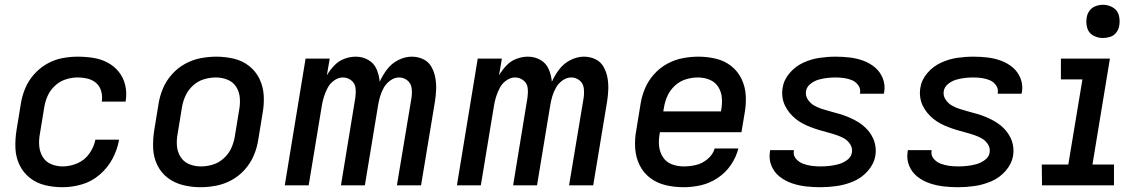

<svg xmlns="http://www.w3.org/2000/svg" viewBox="-20 -775 4792 803"><path d="M242 8Q282 8 323 -4Q364 -16 397.5 -45Q431 -74 451 -112Q471 -150 478 -191H379Q373 -160 353.5 -132.5Q334 -105 303.5 -92Q273 -79 242 -79Q217 -79 194 -88.5Q171 -98 158.5 -119Q146 -140 144 -165Q142 -190 147 -216L165 -326Q169 -351 179.5 -374.5Q190 -398 210 -416.5Q230 -435 255 -443Q280 -451 304 -451Q326 -451 346.5 -446Q367 -441 382 -428Q397 -415 403 -394.5Q409 -374 406 -353Q406 -351 405 -350H505L506 -355Q511 -388 503.5 -419.5Q496 -451 476.5 -475Q457 -499 429.5 -513.5Q402 -528 370 -533Q338 -538 304 -538Q272 -538 239 -531.5Q206 -525 175.5 -507.5Q145 -490 121.5 -463Q98 -436 85 -404.5Q72 -373 67 -340L49 -230Q43 -192 44.5 -155Q46 -118 61.5 -85.5Q77 -53 105 -31Q133 -9 168.5 -0.5Q204 8 242 8Z M818 8Q851 8 884.5 1.5Q918 -5 949 -22Q980 -39 1004 -66Q1028 -93 1041.5 -125Q1055 -157 1060 -190L1078 -300Q1085 -338 1083 -375Q1081 -412 1065.5 -444.5Q1050 -477 1022 -499Q994 -521 958 -529.5Q922 -538 885 -538Q852 -538 818.5 -531.5Q785 -525 754 -508Q723 -491 699 -464Q675 -437 661.5 -405Q648 -373 643 -340L625 -230Q619 -192 620.5 -155Q622 -118 637.5 -85.5Q653 -53 681 -31.5Q709 -10 745 -1Q781 8 818 8ZM820 -79Q794 -79 771 -88.5Q748 -98 735 -119Q722 -140 720 -165Q718 -190 723 -216L741 -326Q745 -351 756 -375Q767 -399 787.5 -417.5Q808 -436 833 -443.5Q858 -451 883 -451Q909 -451 932 -441.5Q955 -432 968 -411.5Q981 -391 983 -365.5Q985 -340 980 -314L962 -204Q958 -179 947 -155Q936 -131 915.5 -112.5Q895 -94 870 -86.5Q845 -79 820 -79Z M1171 0H1271L1326 -333Q1329 -352 1335 -371Q1341 -390 1350.5 -408Q1360 -426 1377.5 -438.5Q1395 -451 1414 -451Q1434 -451 1449.5 -438.5Q1465 -426 1467 -406.5Q1469 -387 1466 -366L1406 0H1506L1561 -333Q1564 -352 1569.5 -371Q1575 -390 1585 -408Q1595 -426 1612.5 -438.5Q1630 -451 1649 -451Q1669 -451 1684 -438.5Q1699 -426 1701.5 -406.5Q1704 -387 1701 -366L1640 0H1741L1799 -350Q1803 -375 1804 -400.5Q1805 -426 1800.5 -450.5Q1796 -475 1784 -496Q1772 -517 1750 -527.5Q1728 -538 1702 -538Q1674 -538 1646 -524Q1618 -510 1599 -485Q1580 -460 1568 -433Q1566 -460 1555 -485.5Q1544 -511 1520 -524.5Q1496 -538 1468 -538Q1444 -538 1420 -529Q1396 -520 1378 -501Q1360 -482 1347 -460L1359 -530H1258Z M1891 0H1991L2046 -333Q2049 -352 2055 -371Q2061 -390 2070.5 -408Q2080 -426 2097.5 -438.5Q2115 -451 2134 -451Q2154 -451 2169.5 -438.5Q2185 -426 2187 -406.5Q2189 -387 2186 -366L2126 0H2226L2281 -333Q2284 -352 2289.5 -371Q2295 -390 2305 -408Q2315 -426 2332.5 -438.5Q2350 -451 2369 -451Q2389 -451 2404 -438.5Q2419 -426 2421.5 -406.5Q2424 -387 2421 -366L2360 0H2461L2519 -350Q2523 -375 2524 -400.5Q2525 -426 2520.5 -450.5Q2516 -475 2504 -496Q2492 -517 2470 -527.5Q2448 -538 2422 -538Q2394 -538 2366 -524Q2338 -510 2319 -485Q2300 -460 2288 -433Q2286 -460 2275 -485.5Q2264 -511 2240 -524.5Q2216 -538 2188 -538Q2164 -538 2140 -529Q2116 -520 2098 -501Q2080 -482 2067 -460L2079 -530H1978Z M2839 8Q2876 8 2912.5 -0.5Q2949 -9 2982 -31Q3015 -53 3037 -85.5Q3059 -118 3068 -154H2969Q2962 -129 2939.5 -110Q2917 -91 2891 -85Q2865 -79 2840 -79Q2813 -79 2789.5 -88Q2766 -97 2752.5 -118Q2739 -139 2736.5 -164.5Q2734 -190 2739 -216L2740 -222H3081L3094 -300Q3101 -338 3099 -375Q3097 -412 3081.5 -444.5Q3066 -477 3038 -499Q3010 -521 2974 -529.5Q2938 -538 2901 -538Q2868 -538 2834.5 -531.5Q2801 -525 2770 -508Q2739 -491 2715 -464Q2691 -437 2677.5 -405Q2664 -373 2659 -340L2641 -230Q2634 -192 2636.5 -154.5Q2639 -117 2655 -84.5Q2671 -52 2699.5 -30.5Q2728 -9 2764.5 -0.5Q2801 8 2839 8ZM2754 -309 2757 -326Q2761 -351 2772 -375Q2783 -399 2803.5 -417.5Q2824 -436 2849 -443.5Q2874 -451 2899 -451Q2925 -451 2948 -441.5Q2971 -432 2984 -411.5Q2997 -391 2999 -365.5Q3001 -340 2996 -314L2995 -309Z M3411 8Q3445 8 3480 3Q3515 -2 3549.5 -16.5Q3584 -31 3609.5 -60Q3635 -89 3641 -124Q3644 -143 3641.5 -161.5Q3639 -180 3631.5 -196.5Q3624 -213 3612.5 -227Q3601 -241 3587 -252Q3573 -263 3557 -271.5Q3541 -280 3524 -287Q3507 -294 3489 -299Q3471 -304 3453 -309Q3435 -314 3417.5 -319.5Q3400 -325 3384.5 -334Q3369 -343 3358.5 -359Q3348 -375 3351 -394Q3354 -412 3370 -424.5Q3386 -437 3404 -442Q3422 -447 3439.5 -449Q3457 -451 3475 -451Q3493 -451 3510.5 -448.5Q3528 -446 3543.5 -439.5Q3559 -433 3569.5 -418.5Q3580 -404 3577 -386Q3577 -385 3577 -383H3676Q3677 -387 3678 -390Q3683 -420 3672 -447.5Q3661 -475 3639.5 -493Q3618 -511 3591 -521Q3564 -531 3534.5 -534.5Q3505 -538 3475 -538Q3441 -538 3407 -533Q3373 -528 3340 -513Q3307 -498 3282.5 -469.5Q3258 -441 3253 -407Q3250 -388 3252.5 -369Q3255 -350 3263 -333.5Q3271 -317 3282 -303.5Q3293 -290 3307 -278.5Q3321 -267 3337 -258.5Q3353 -250 3370 -243.5Q3387 -237 3405 -231.5Q3423 -226 3440.5 -221.5Q3458 -217 3476 -211Q3494 -205 3509.5 -196.5Q3525 -188 3535.5 -172Q3546 -156 3543 -137Q3540 -118 3522.5 -105.5Q3505 -93 3486 -88Q3467 -83 3448.5 -81Q3430 -79 3411 -79Q3392 -79 3373.5 -81.5Q3355 -84 3338 -90.5Q3321 -97 3309 -111Q3297 -125 3300 -144V-147H3201Q3200 -143 3200 -140Q3195 -109 3206.5 -81.5Q3218 -54 3241 -36Q3264 -18 3292 -8.5Q3320 1 3350 4.5Q3380 8 3411 8Z M3987 8Q4021 8 4056 3Q4091 -2 4125.5 -16.5Q4160 -31 4185.5 -60Q4211 -89 4217 -124Q4220 -143 4217.5 -161.5Q4215 -180 4207.5 -196.5Q4200 -213 4188.5 -227Q4177 -241 4163 -252Q4149 -263 4133 -271.5Q4117 -280 4100 -287Q4083 -294 4065 -299Q4047 -304 4029 -309Q4011 -314 3993.5 -319.5Q3976 -325 3960.5 -334Q3945 -343 3934.5 -359Q3924 -375 3927 -394Q3930 -412 3946 -424.5Q3962 -437 3980 -442Q3998 -447 4015.5 -449Q4033 -451 4051 -451Q4069 -451 4086.5 -448.5Q4104 -446 4119.5 -439.5Q4135 -433 4145.5 -418.5Q4156 -404 4153 -386Q4153 -385 4153 -383H4252Q4253 -387 4254 -390Q4259 -420 4248 -447.5Q4237 -475 4215.5 -493Q4194 -511 4167 -521Q4140 -531 4110.5 -534.5Q4081 -538 4051 -538Q4017 -538 3983 -533Q3949 -528 3916 -513Q3883 -498 3858.5 -469.5Q3834 -441 3829 -407Q3826 -388 3828.5 -369Q3831 -350 3839 -333.5Q3847 -317 3858 -303.5Q3869 -290 3883 -278.5Q3897 -267 3913 -258.5Q3929 -250 3946 -243.5Q3963 -237 3981 -231.5Q3999 -226 4016.5 -221.5Q4034 -217 4052 -211Q4070 -205 4085.5 -196.5Q4101 -188 4111.5 -172Q4122 -156 4119 -137Q4116 -118 4098.5 -105.5Q4081 -93 4062 -88Q4043 -83 4024.5 -81Q4006 -79 3987 -79Q3968 -79 3949.5 -81.5Q3931 -84 3914 -90.5Q3897 -97 3885 -111Q3873 -125 3876 -144V-147H3777Q3776 -143 3776 -140Q3771 -109 3782.5 -81.5Q3794 -54 3817 -36Q3840 -18 3868 -8.5Q3896 1 3926 4.5Q3956 8 3987 8Z M4338 0H4639V-87H4549L4622 -530H4417V-443H4507L4448 -87H4337ZM4593 -616Q4608 -616 4623.5 -621Q4639 -626 4649 -639.5Q4659 -653 4661 -668Q4665 -691 4659 -712Q4653 -733 4634 -744Q4615 -755 4593 -755Q4578 -755 4562.5 -749.5Q4547 -744 4537 -730.5Q4527 -717 4525 -702Q4521 -680 4527 -658.5Q4533 -637 4552 -626.5Q4571 -616 4593 -616Z"/></svg>

Font: Iosevka Sparkle Medium Oblique
Style: Regular
Weight: 500
Italic angle: -9°
Designer: Belleve Invis
Foundry: Belleve Invis
Version: Version 4.5.0; ttfautohint (v1.8.3)